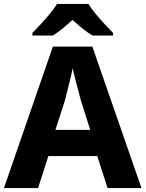

<svg xmlns="http://www.w3.org/2000/svg" viewBox="-20 -953 738 973"><path d="M525 0 473 -162H225L173 0H0L248 -717H448L697 0ZM390 -444Q386 -460 377.5 -490.5Q369 -521 361 -554Q353 -587 348 -607Q344 -584 336.5 -553.5Q329 -523 321.5 -493.5Q314 -464 309 -444L261 -295H437ZM428 -933Q442 -910 465 -882.5Q488 -855 511.5 -829.5Q535 -804 553 -786V-773H449Q423 -788 398.5 -808Q374 -828 347 -852Q321 -828 298 -809Q275 -790 248 -773H144V-786Q163 -805 186.5 -830.5Q210 -856 232.5 -883Q255 -910 269 -933Z"/></svg>

Font: Noto Sans Oriya
Style: Bold
Weight: 700
Designer: Amélie Bonet and Sol Matas
Foundry: Google LLC
Version: Version 2.006; ttfautohint (v1.8.4.7-5d5b)